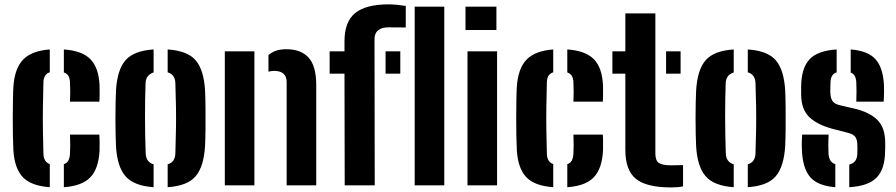

<svg xmlns="http://www.w3.org/2000/svg" viewBox="-20 -830 4014 860"><path d="M40 -156.5Q38.5 -183 37.8 -222Q37 -261 37.2 -303.2Q37.5 -345.5 38 -382.5Q38.5 -419.5 40 -441.5Q45.5 -524 83.8 -563.2Q122 -602.5 203 -608.5V-506Q175.5 -498 174.5 -461.5Q173 -400 172.2 -349.2Q171.5 -298.5 172.2 -249Q173 -199.5 174.5 -142Q175.5 -104.5 203 -95V8.5Q118.5 2.5 81.8 -37Q45 -76.5 40 -156.5ZM293.5 -374.5Q294.5 -392 294.5 -418.5Q294.5 -445 293.5 -461.5Q292.5 -479 286.5 -489.8Q280.5 -500.5 266 -505.5V-608.5Q347.5 -603 385 -564.8Q422.5 -526.5 426 -446.5Q426.5 -429 426.2 -405.8Q426 -382.5 425 -374.5ZM266 8.5V-94.5Q280.5 -99.5 286.5 -111.5Q292.5 -123.5 293.5 -143Q294.5 -159.5 294.5 -178.8Q294.5 -198 293.5 -227H425Q426 -218 426.2 -195.8Q426.5 -173.5 426 -156.5Q422 -75 384.8 -36Q347.5 3 266 8.5Z M499.5 -176.5Q498.5 -198 497.8 -230.5Q497 -263 497 -299Q497 -335 497.8 -368.2Q498.5 -401.5 499.5 -424Q505 -518 542.5 -560.5Q580 -603 668 -608.5V-505.5Q633 -494.5 632 -456.5Q629.5 -390.5 629.5 -308.5Q629.5 -226.5 632.5 -144Q633.5 -104 668 -94V8.5Q579.5 2.5 542 -40.8Q504.5 -84 499.5 -176.5ZM731 8.5V-94Q764.5 -103.5 765.5 -144Q767.5 -203 768.2 -253.2Q769 -303.5 768.2 -352.2Q767.5 -401 765.5 -457Q764.5 -496.5 731 -506V-608.5Q821 -602.5 857.2 -559Q893.5 -515.5 898.5 -424Q900 -393.5 900.5 -347Q901 -300.5 900.5 -253.8Q900 -207 898.5 -176.5Q893 -84 856.5 -40.8Q820 2.5 731 8.5Z M1264 0V-462.5Q1263.5 -512.5 1207.5 -512.5Q1197 -512.5 1182.5 -509V-583.5Q1197 -596 1216.2 -602.8Q1235.5 -609.5 1263 -609.5Q1327.5 -609.5 1361.8 -572.5Q1396 -535.5 1396.5 -451V0ZM987 0V-600H1119.5V0Z M1456.5 -500V-600H1523V-644.5Q1523 -733 1571.2 -771.8Q1619.5 -810.5 1720.5 -810.5Q1738 -810.5 1758.2 -808.5Q1778.5 -806.5 1797.5 -803.5V-707Q1779 -707 1759.8 -707.2Q1740.5 -707.5 1721 -707.5Q1657.5 -707.5 1657.5 -654.5L1658.5 0H1524L1523 -500ZM1707 -500V-600H1773V-500ZM1837.5 0V-800H1970V0Z M2065 -695.5V-800H2203.5V-695.5ZM2074 0V-600H2206.5V0Z M2295 -156.5Q2293.5 -183 2292.8 -222Q2292 -261 2292.2 -303.2Q2292.5 -345.5 2293 -382.5Q2293.5 -419.5 2295 -441.5Q2300.5 -524 2338.8 -563.2Q2377 -602.5 2458 -608.5V-506Q2430.5 -498 2429.5 -461.5Q2428 -400 2427.2 -349.2Q2426.5 -298.5 2427.2 -249Q2428 -199.5 2429.5 -142Q2430.5 -104.5 2458 -95V8.5Q2373.5 2.5 2336.8 -37Q2300 -76.5 2295 -156.5ZM2548.5 -374.5Q2549.5 -392 2549.5 -418.5Q2549.5 -445 2548.5 -461.5Q2547.5 -479 2541.5 -489.8Q2535.5 -500.5 2521 -505.5V-608.5Q2602.5 -603 2640 -564.8Q2677.5 -526.5 2681 -446.5Q2681.5 -429 2681.2 -405.8Q2681 -382.5 2680 -374.5ZM2521 8.5V-94.5Q2535.5 -99.5 2541.5 -111.5Q2547.5 -123.5 2548.5 -143Q2549.5 -159.5 2549.5 -178.8Q2549.5 -198 2548.5 -227H2680Q2681 -218 2681.2 -195.8Q2681.5 -173.5 2681 -156.5Q2677 -75 2639.8 -36Q2602.5 3 2521 8.5Z M2723 -500V-600H2781V-770H2915.5V-143Q2915.5 -110.5 2931.2 -100Q2947 -89.5 2986.5 -89.5Q3000 -89.5 3012 -90Q3024 -90.5 3039.5 -90.5V4.5Q3027.5 7.5 3014.5 8.5Q3001.5 9.5 2986 9.5Q2875.5 9.5 2828.2 -29Q2781 -67.5 2781 -158.5V-500ZM2963.5 -500V-600H3028.5V-500Z M3098 -176.5Q3097 -198 3096.2 -230.5Q3095.5 -263 3095.5 -299Q3095.5 -335 3096.2 -368.2Q3097 -401.5 3098 -424Q3103.5 -518 3141 -560.5Q3178.5 -603 3266.5 -608.5V-505.5Q3231.5 -494.5 3230.5 -456.5Q3228 -390.5 3228 -308.5Q3228 -226.5 3231 -144Q3232 -104 3266.5 -94V8.5Q3178 2.5 3140.5 -40.8Q3103 -84 3098 -176.5ZM3329.5 8.5V-94Q3363 -103.5 3364 -144Q3366 -203 3366.8 -253.2Q3367.5 -303.5 3366.8 -352.2Q3366 -401 3364 -457Q3363 -496.5 3329.5 -506V-608.5Q3419.5 -602.5 3455.8 -559Q3492 -515.5 3497 -424Q3498.5 -393.5 3499 -347Q3499.5 -300.5 3499 -253.8Q3498.5 -207 3497 -176.5Q3491.5 -84 3455 -40.8Q3418.5 2.5 3329.5 8.5Z M3784 8.5V-93Q3820 -101.5 3820 -143Q3820.5 -156 3820.5 -160Q3820.5 -164 3820.5 -167.8Q3820.5 -171.5 3820 -183.5Q3820 -203.5 3811.5 -216Q3803 -228.5 3780.5 -234.5L3710.5 -252.5Q3641 -271 3605 -305.5Q3569 -340 3568.5 -406Q3568.5 -425 3568.5 -441Q3569 -523.5 3605 -563.2Q3641 -603 3727.5 -608.5V-506Q3701 -498 3700 -461.5Q3700 -458 3699.5 -448.5Q3699 -439 3699 -418Q3699.5 -393 3708 -378.8Q3716.5 -364.5 3742.5 -358.5L3805 -344Q3874.5 -328 3909.8 -293Q3945 -258 3945 -190.5Q3945 -180.5 3945 -171.8Q3945 -163 3944.5 -153.5Q3944 -73.5 3907 -35Q3870 3.5 3784 8.5ZM3815.5 -374.5Q3816.5 -393 3816.5 -420.2Q3816.5 -447.5 3815.5 -461.5Q3813.5 -497 3790.5 -505V-608.5Q3868 -602.5 3902 -564.2Q3936 -526 3939.5 -446.5Q3940 -438.5 3939.8 -423.5Q3939.5 -408.5 3939.2 -394.5Q3939 -380.5 3938 -374.5ZM3572 -156.5Q3571 -179 3571.5 -198.5Q3572 -218 3573 -227H3691.5Q3690 -194.5 3690.2 -175.5Q3690.5 -156.5 3691 -142Q3693 -104 3721.5 -94.5V8.5Q3643 2.5 3609.2 -36.5Q3575.5 -75.5 3572 -156.5Z"/></svg>

Font: Big Shoulders Stencil Text ExtraBold
Style: Regular
Weight: 800
Designer: Patric King
Foundry: XO Type Co
Version: Version 1.000